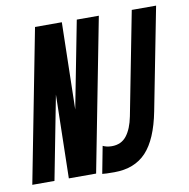

<svg xmlns="http://www.w3.org/2000/svg" viewBox="-88 -734 802 816"><g transform="rotate(-10 313.0 -325.5)"><path d="M145.5 0 153.3 -360.4 83.5 0H-12.2L115.7 -658.7H231.4L223.1 -283.7L295.9 -658.7H391.1L263.2 0ZM311 -111.3Q327.6 -103 349.6 -103Q390.6 -103 413.6 -132.6Q436.5 -162.1 446.8 -214.4L533.2 -658.7H638.2L552.2 -217.8Q529.3 -100.1 478.8 -46.1Q428.2 7.8 340.8 7.8Q300.3 7.8 288.6 5.9Z"/></g></svg>

Font: Cousine
Style: Bold Italic
Weight: 700
Italic angle: -12°
Monospace: yes
Designer: Steve Matteson
Foundry: Ascender Corporation
Version: Version 1.20